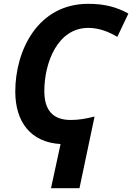

<svg xmlns="http://www.w3.org/2000/svg" viewBox="-20 -745 692 1005"><path d="M396 240 475 -135C430 -124 394 -117 350 -117C258 -117 212 -167 212 -268C212 -418 282 -599 442 -599C498 -599 549 -579 594 -552L652 -674C589 -709 525 -725 442 -725C177 -725 60 -480 60 -266C60 -106 141 0 297 9L247 240Z"/></svg>

Font: BC Sans
Style: Bold Italic
Weight: 700
Italic angle: -12°
Designer: Monotype Design Team
Province of B.C.
Foundry: Monotype Imaging Inc.
Version: Version 2.000;GOOG;noto-source:20170915:90ef993387c0